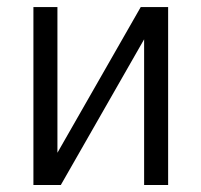

<svg xmlns="http://www.w3.org/2000/svg" viewBox="-20 -527 574 547"><path d="M75.2 -506.8H143.6V-91.8L380.9 -506.8H459V0H390.6V-415L153.3 0H75.2Z"/></svg>

Font: DINish
Style: Regular
Weight: 400
Designer: Bert Driehuis
Foundry: Playbeing
Version: Version 3.008; git-95204e4c-release